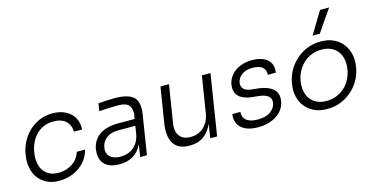

<svg xmlns="http://www.w3.org/2000/svg" viewBox="-80 -1203 3151 1617"><g transform="rotate(-15 1495.5 -394.0)"><path d="M274 17Q207 17 161.5 -7.5Q116 -32 89 -71Q62 -110 54 -160Q49 -186 49 -212Q49 -235 53 -259L55 -273Q63 -324 87.5 -373Q112 -422 151 -460.5Q190 -499 243 -523Q296 -547 362 -547Q411 -547 450 -533Q489 -519 516.5 -493.5Q544 -468 557.5 -432Q571 -396 569 -351H497Q497 -407 460 -443Q423 -479 351 -479Q304 -479 266 -462.5Q228 -446 200 -417Q172 -388 154 -349.5Q136 -311 129 -266Q125 -242 125 -220Q125 -201 128 -183Q133 -144 152 -114.5Q171 -85 203.5 -67.5Q236 -50 284 -50Q320 -50 352 -60Q384 -70 409.5 -88Q435 -106 452 -130Q469 -154 477 -181H549Q538 -136 512 -99.5Q486 -63 449.5 -37Q413 -11 368 3Q323 17 274 17Z M800 14Q757 14 724 3Q691 -8 669.5 -30Q648 -52 640 -84Q635 -103 635 -125Q635 -140 637 -156Q650 -236 711 -279Q772 -322 872 -322H1019L1023 -347Q1026 -364 1026 -379Q1026 -416 1008 -438Q982 -469 916 -469Q871 -469 825.5 -467Q780 -465 748 -462L759 -528Q791 -531 828 -533Q865 -535 899 -535Q1020 -535 1066 -490Q1099 -457 1099 -393Q1099 -369 1094 -340L1040 0H981L998 -107Q969 -46 918.5 -16Q868 14 800 14ZM823 -46Q850 -46 877.5 -53Q905 -60 928.5 -77Q952 -94 970.5 -121.5Q989 -149 998 -190L1010 -265H858Q795 -265 756.5 -234.5Q718 -204 710 -155Q708 -145 708 -135Q708 -98 733 -75Q763 -46 823 -46Z M1408 15Q1312 15 1273 -46Q1245 -89 1245 -156Q1245 -185 1250 -218L1300 -530H1374L1322 -203Q1319 -184 1319 -168Q1319 -123 1341 -94Q1371 -53 1437 -53Q1470 -53 1499.5 -64Q1529 -75 1551.5 -96Q1574 -117 1589 -146Q1604 -175 1610 -211L1661 -530H1736L1652 0H1592L1611 -121Q1582 -56 1533 -20.5Q1484 15 1412 15Z M2011 15Q1908 15 1861 -30Q1822 -66 1822 -122Q1822 -135 1824 -149H1895Q1894 -143 1894 -136Q1894 -124 1898 -112Q1903 -94 1917.5 -80Q1932 -66 1957.5 -57.5Q1983 -49 2021 -49Q2093 -49 2133 -78.5Q2173 -108 2180 -150Q2181 -157 2181 -164Q2181 -227 2078 -238L2019 -244Q1947 -252 1909 -288Q1879 -317 1879 -363Q1879 -375 1881 -389Q1887 -424 1905.5 -452.5Q1924 -481 1952.5 -501.5Q1981 -522 2018.5 -533.5Q2056 -545 2100 -545Q2143 -545 2176.5 -535Q2210 -525 2232.5 -505.5Q2255 -486 2265 -457Q2271 -438 2271 -416Q2271 -404 2269 -391H2198Q2199 -397 2199 -403Q2199 -433 2177 -455Q2150 -481 2090 -481Q2027 -481 1992.5 -453.5Q1958 -426 1952 -388Q1951 -381 1951 -375Q1951 -351 1967 -334Q1986 -312 2034 -307L2093 -301Q2172 -292 2217 -255Q2252 -225 2252 -175Q2252 -163 2250 -149Q2244 -113 2224.5 -83Q2205 -53 2173.5 -31.5Q2142 -10 2100.5 2.5Q2059 15 2011 15Z M2610 17Q2542 17 2494 -7Q2446 -31 2416.5 -70Q2387 -109 2377 -158Q2371 -185 2371 -213Q2371 -235 2375 -258L2377 -272Q2385 -323 2411.5 -372.5Q2438 -422 2480 -461Q2522 -500 2578 -523.5Q2634 -547 2700 -547Q2766 -547 2814 -523.5Q2862 -500 2891.5 -461Q2921 -422 2932 -373Q2938 -344 2938 -315Q2938 -293 2935 -272L2933 -258Q2925 -207 2899 -158Q2873 -109 2831.5 -70Q2790 -31 2734 -7Q2678 17 2610 17ZM2621 -50Q2670 -50 2710.5 -67Q2751 -84 2782 -113Q2813 -142 2832.5 -181.5Q2852 -221 2859 -265Q2862 -286 2862 -306Q2862 -328 2858 -349Q2850 -388 2828.5 -417Q2807 -446 2772 -462.5Q2737 -479 2689 -479Q2641 -479 2600.5 -462.5Q2560 -446 2529.5 -417Q2499 -388 2478.5 -349Q2458 -310 2451 -265Q2448 -244 2448 -225Q2448 -203 2452 -182Q2459 -142 2480.5 -113Q2502 -84 2537 -67Q2572 -50 2621 -50ZM2648 -612 2765 -805H2844L2711 -612Z"/></g></svg>

Font: Sora Light
Style: Italic
Weight: 300
Designer: Jonathan Barnbrook, Juli√°n Moncada
Version: Version 1.000